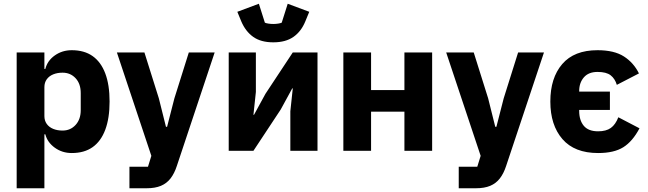

<svg xmlns="http://www.w3.org/2000/svg" viewBox="-20 -805 3457 1025"><path d="M69 200V-525H217V-437H222Q233 -481 272.5 -509Q312 -537 363 -537Q430 -537 474.5 -505.5Q519 -474 542 -413Q565 -352 565 -263Q565 -174 542 -112.5Q519 -51 474.5 -19.5Q430 12 363 12Q312 12 272.5 -16.5Q233 -45 222 -88H217V200ZM314 -108Q356 -108 383.5 -138Q411 -168 411 -217V-308Q411 -358 383.5 -387.5Q356 -417 314 -417Q286 -417 264 -408Q242 -399 229.5 -381.5Q217 -364 217 -340V-185Q217 -161 229.5 -143.5Q242 -126 264 -117Q286 -108 314 -108Z M911 -280 988 -525H1126L924 81Q911 121 890.5 147.5Q870 174 839 187Q808 200 763 200H671V85H770L788 27L604 -525H751L828 -280L866 -128H872Z M1201 0V-525H1346V-314L1333 -192H1336L1397 -304L1543 -525H1675V0H1530V-211L1543 -333H1540L1479 -221L1333 0ZM1439 -579Q1373 -579 1332 -608Q1291 -637 1268 -691L1247 -742L1362 -785L1394 -684Q1400 -681 1413 -679Q1426 -677 1439 -677Q1452 -677 1465 -679Q1478 -681 1484 -684L1516 -785L1631 -742L1610 -691Q1588 -637 1546.5 -608Q1505 -579 1439 -579Z M1813 0V-525H1961V-324H2139V-525H2287V0H2139V-209H1961V0Z M2669 -280 2746 -525H2884L2682 81Q2669 121 2648.5 147.5Q2628 174 2597 187Q2566 200 2521 200H2429V85H2528L2546 27L2362 -525H2509L2586 -280L2624 -128H2630Z M3173 12Q3047 12 2982.5 -62.5Q2918 -137 2918 -263Q2918 -389 2981.5 -463Q3045 -537 3170 -537Q3259 -537 3311 -503.5Q3363 -470 3391 -413L3273 -352Q3263 -385 3240 -403Q3217 -421 3170 -421Q3122 -421 3097 -392Q3072 -363 3072 -319V-316H3236V-218H3072V-213Q3072 -163 3096.5 -133.5Q3121 -104 3173 -104Q3216 -104 3241 -122Q3266 -140 3281 -179L3394 -120Q3357 -50 3307.5 -19Q3258 12 3173 12Z"/></svg>

Font: IBM Plex Sans Var
Style: Regular
Weight: 400
Designer: Mike Abbink, Paul van der Laan, Pieter van Rosmalen
Foundry: Bold Monday
Version: Version 3.000